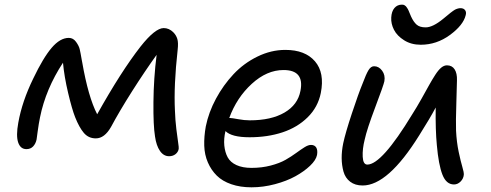

<svg xmlns="http://www.w3.org/2000/svg" viewBox="-20 -718 2096 820"><path d="M92.8 -81.1Q67.4 -81.1 57.6 -109.6Q47.9 -138.2 58.1 -193.8Q74.2 -284.7 122.1 -382.8Q164.6 -471.7 200.7 -513.9Q236.8 -556.2 273.9 -556.2Q292.5 -556.2 304.7 -539.3Q316.9 -522.5 320.3 -508.3Q323.7 -494.1 329.1 -462.4Q330.6 -455.6 331.1 -452.1Q356.9 -303.7 395 -230Q497.1 -412.6 580.1 -519Q642.6 -598.1 679.2 -598.1Q702.1 -598.1 720.2 -580.1Q732.4 -567.9 737.3 -551.8Q742.2 -535.6 738.8 -505.9Q721.7 -352.1 727.1 -246.1Q728.5 -204.6 733.2 -166.3Q737.8 -127.9 741 -107.9Q744.1 -87.9 743.2 -82Q740.7 -68.4 729.5 -59.6Q718.3 -50.8 702.1 -50.8Q678.7 -50.8 663.1 -73.5Q647.5 -96.2 642.1 -134.8Q634.3 -181.6 635.3 -282.2Q636.2 -382.8 648.9 -483.9Q597.7 -412.6 543.9 -327.9Q490.2 -243.2 454.1 -175.8Q426.3 -127 389.2 -127Q357.9 -127 337.9 -150.6Q317.9 -174.3 300.8 -217.8Q287.6 -251 271 -320.8Q254.4 -390.6 249 -450.2Q175.3 -337.9 150.9 -216.8Q145.5 -190.9 140.9 -156.7Q136.2 -122.6 136.2 -122.1Q132.3 -104 121.3 -92.5Q110.4 -81.1 92.8 -81.1Z M1054.2 82Q1005.9 82 967.8 68.8Q929.7 55.7 905.8 32Q881.8 8.3 867.7 -24.4Q853.5 -57.1 852.3 -95.9Q851.1 -134.8 858.9 -178.2Q871.1 -238.3 902.3 -296.4Q933.6 -354.5 977.3 -401.1Q1021 -447.8 1079.3 -476.3Q1137.7 -504.9 1198.7 -504.9Q1283.2 -504.9 1325.2 -456.1Q1367.2 -407.2 1350.1 -320.8Q1337.9 -260.3 1293.9 -217Q1250 -173.8 1186.5 -152.8Q1123 -131.8 1045.9 -131.8Q969.2 -131.8 942.9 -158.2Q935.1 -125 938 -96.2Q940.9 -67.4 952.4 -46.1Q963.9 -24.9 990 -12.9Q1016.1 -1 1054.2 -1Q1098.1 -1 1136.2 -11Q1174.3 -21 1199.5 -35.4Q1224.6 -49.8 1244.6 -64.5Q1264.6 -79.1 1280.5 -89.1Q1296.4 -99.1 1308.1 -99.1Q1323.7 -99.1 1330.6 -87.9Q1337.4 -76.7 1334 -56.2Q1329.6 -34.2 1304.2 -10Q1278.8 14.2 1241.7 34.7Q1204.6 55.2 1154.3 68.6Q1104 82 1054.2 82ZM963.9 -213.9Q970.7 -213.9 997.1 -209Q1023.4 -204.1 1046.9 -204.1Q1138.2 -204.1 1195.1 -237.3Q1252 -270.5 1263.2 -330.1Q1280.8 -418.9 1190.9 -418.9Q1119.6 -418.9 1055.2 -359.9Q990.7 -300.8 959 -213.9Z M1776.9 -526.9Q1736.3 -526.9 1706.1 -545.9Q1675.8 -564.9 1662.6 -590.8Q1649.4 -616.7 1650.9 -643.1Q1652.3 -669.4 1664.6 -683.8Q1676.8 -698.2 1696.8 -698.2Q1700.2 -698.2 1703.1 -697.5Q1706.1 -696.8 1708.7 -694.8Q1711.4 -692.9 1713.4 -691.2Q1715.3 -689.5 1717.8 -685.5Q1720.2 -681.6 1721.7 -679.4Q1723.1 -677.2 1725.3 -672.1Q1727.5 -667 1728.5 -664.3Q1729.5 -661.6 1732.2 -655.5Q1734.9 -649.4 1735.8 -647Q1746.1 -624.5 1759.3 -612.8Q1772.5 -601.1 1797.9 -601.1Q1828.6 -601.1 1873.5 -638.2Q1910.2 -669.4 1923.3 -676.8Q1936 -683.1 1946.8 -683.1Q1960 -683.1 1966.3 -674.6Q1972.7 -666 1968.8 -652.8Q1958.5 -610.4 1901.6 -568.6Q1844.7 -526.9 1776.9 -526.9ZM1528.8 74.2Q1496.6 74.2 1475.6 58.1Q1454.6 42 1447 14.9Q1439.5 -12.2 1439.2 -42.5Q1439 -72.8 1445.8 -106Q1455.1 -149.9 1482.9 -233.9Q1510.7 -317.9 1528.8 -361.8Q1543.5 -401.4 1553.7 -418.2Q1564 -435.1 1577.6 -435.1Q1598.1 -435.1 1612.1 -416Q1626 -397 1621.6 -371.1Q1618.7 -355.5 1582.8 -260.5Q1546.9 -165.5 1537.6 -122.1Q1527.3 -81.5 1529.1 -48.3Q1530.8 -15.1 1548.8 -15.1Q1610.4 -15.1 1740.7 -230Q1759.8 -259.8 1780.3 -296.4Q1800.8 -333 1813.2 -355.5Q1825.7 -377.9 1839.1 -398.7Q1852.5 -419.4 1864.5 -429.2Q1876.5 -439 1888.7 -439Q1910.6 -439 1921.6 -421.9Q1932.6 -404.8 1931.6 -375Q1931.6 -359.9 1929 -279.3Q1926.3 -198.7 1927.7 -160.2Q1930.2 -110.4 1939 -69.1Q1947.8 -27.8 1954.6 -5.1Q1961.4 17.6 1960.9 27.8Q1959.5 44.9 1947 57.4Q1934.6 69.8 1918.9 69.8Q1885.7 69.8 1869.4 27.6Q1853 -14.6 1845.7 -98.1Q1839.4 -162.6 1840.8 -258.8Q1817.4 -214.4 1770.5 -140.1Q1637.2 74.2 1528.8 74.2Z"/></svg>

Font: Shantell Sans Irregular Bouncy
Style: Italic
Weight: 400
Italic angle: -11.31°
Designer: Stephen Nixon, Anya Danilova, Shantell Martin
Foundry: Arrow Type
Version: Version 1.006;[9816181b4]